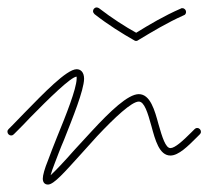

<svg xmlns="http://www.w3.org/2000/svg" viewBox="-30 -465 560 516"><path d="M99 31C115 31 145 -4 185 -48C200 -65 216 -82 231 -99C279 -150 324 -192 343 -192C358 -192 367 -162 377 -126C387 -89 398 -47 428 -47C450 -47 475 -72 499 -96L507 -104C509 -106 510 -108 510 -111C510 -116 506 -121 500 -121C497 -121 495 -120 493 -118L485 -110C461 -86 440 -67 428 -67C415 -67 406 -96 396 -131C386 -168 374 -212 343 -212C314 -212 266 -166 217 -113C201 -96 185 -78 170 -62C142 -30 118 -5 106 6C108 -2 112 -13 117 -26C124 -44 132 -66 142 -89C166 -150 195 -221 196 -253C196 -272 186 -279 176 -279C149 -279 86 -213 36 -162C25 -150 14 -140 5 -130L-7 -118C-9 -116 -10 -114 -10 -111C-10 -106 -6 -101 0 -101C3 -101 5 -102 7 -104L19 -116C28 -125 39 -136 50 -148C100 -199 161 -259 176 -259V-253C175 -225 148 -157 123 -96C114 -73 105 -51 99 -34C90 -12 85 6 85 15C85 25 90 31 99 31ZM330 -357C334 -354 338 -354 343 -358C378 -379 419 -404 464 -424C468 -425 470 -429 470 -433C470 -438 466 -443 460 -443C458 -443 457 -443 456 -442C412 -423 370 -398 336 -377C307 -393 271 -416 236 -443C234 -444 232 -445 230 -445C224 -445 220 -440 220 -435C220 -432 222 -429 224 -427C261 -398 300 -374 330 -357Z"/></svg>

Font: Mistral SingleLine Outline
Style: Regular
Weight: 300
Designer: François Chastanet, Élisa Garzelli, Anais Alves, Morgane Autin
Foundry: institut supérieur des arts et du design Toulouse / isdaT
Version: Version 1.000;Glyphs 3.3 (3337)